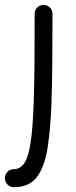

<svg xmlns="http://www.w3.org/2000/svg" viewBox="-64 -531 311 790"><path d="M115.2 -510.7Q130.9 -510.7 141.4 -500.2Q151.9 -489.7 151.9 -474.1Q151.9 -361.8 151.1 -270.8Q150.4 -179.7 147.9 -108.4Q144 -1 131.8 77.1Q119.6 155.3 87.9 197.3Q56.2 239.3 -7.3 239.3Q-22.5 239.3 -33.2 228.3Q-43.9 217.3 -43.9 202.1Q-43.9 186.5 -33.2 175.8Q-22.5 165 -7.3 165Q20.5 165 37.4 138.2Q54.2 111.3 62.7 50.8Q71.3 -9.8 74.7 -111.3Q77.1 -182.1 77.9 -272Q78.6 -361.8 78.6 -474.1Q78.6 -489.7 89.4 -500.2Q100.1 -510.7 115.2 -510.7Z"/></svg>

Font: Mikhak Regular
Style: Regular
Weight: 400
Designer: Amin Abedi
Version: Version 3.3